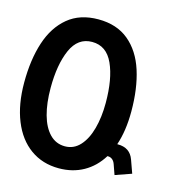

<svg xmlns="http://www.w3.org/2000/svg" viewBox="-111 -827 844 934"><g transform="rotate(15 311.0 -360.0)"><path d="M0 -345Q0 -460 28.5 -547.5Q57 -635 117.2 -685Q177.5 -735 270 -735Q363 -735 423.2 -685Q483.5 -635 511.8 -547Q540 -459 540 -343Q540 -245.5 515 -172H518Q579.5 -172 599 -117.5L622.5 -52L541 -23.5L523 -74.5Q518 -88.5 508.5 -96Q499 -103.5 487 -103.5H484Q448.5 -46 394 -15.5Q339.5 15 270 15Q187.5 15 126.5 -28.8Q65.5 -72.5 32.8 -153.8Q0 -235 0 -345ZM409 -351Q409 -472 375.2 -546.5Q341.5 -621 269 -621Q197.5 -621 164.2 -545.8Q131 -470.5 131 -353Q131 -276 147 -218.2Q163 -160.5 194.5 -128.2Q226 -96 271 -96Q315.5 -96 346.5 -129.8Q377.5 -163.5 393.2 -221.2Q409 -279 409 -351Z"/></g></svg>

Font: JuliaMono
Style: Bold
Weight: 700
Monospace: yes
Designer: cormullion
Foundry: corm
Version: Version 0.055; ttfautohint (v1.8.4)